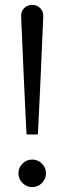

<svg xmlns="http://www.w3.org/2000/svg" viewBox="-20 -751 262 781"><path d="M167 -46Q167 -23 150.5 -6.5Q134 10 111 10Q88 10 71.5 -6.5Q55 -23 55 -46Q55 -69 71.5 -85.5Q88 -102 111 -102Q134 -102 150.5 -85.5Q167 -69 167 -46ZM134 -204H88Q87 -222 85 -262.5Q83 -303 80.5 -356Q78 -409 75.5 -464.5Q73 -520 71 -569Q69 -618 67.5 -650Q66 -682 66 -687Q66 -706 79 -718.5Q92 -731 111 -731Q130 -731 143 -718.5Q156 -706 156 -687Q156 -682 154.5 -650Q153 -618 151 -569Q149 -520 146.5 -464.5Q144 -409 141.5 -356Q139 -303 137 -262.5Q135 -222 134 -204Z"/></svg>

Font: Wix Madefor Display
Style: Regular
Weight: 400
Designer: Dalton Maag Ltd
Foundry: Dalton Maag Ltd
Version: Version 3.100